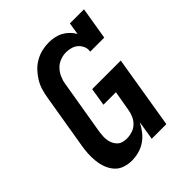

<svg xmlns="http://www.w3.org/2000/svg" viewBox="-206 -873 1012 1012"><g transform="rotate(-45 300.0 -367.5)"><path d="M193 8Q165 8 139 -1Q113 -10 96 -29.5Q79 -49 69.5 -74Q60 -99 57 -126.5Q54 -154 55.5 -182Q57 -210 62 -238L113 -543Q117 -568 124.5 -593Q132 -618 146 -641Q160 -664 179 -684Q198 -704 222 -717.5Q246 -731 271.5 -737Q297 -743 323 -743Q345 -743 366 -738.5Q387 -734 405 -724Q423 -714 437.5 -699.5Q452 -685 462 -667L473 -735H578L548 -554H443Q447 -573 439.5 -590.5Q432 -608 419 -619.5Q406 -631 388 -636.5Q370 -642 351 -642Q329 -642 306.5 -633.5Q284 -625 268 -608Q252 -591 242.5 -569.5Q233 -548 230 -526L179 -222Q177 -206 176 -191Q175 -176 177.5 -161Q180 -146 186.5 -133Q193 -120 203 -110.5Q213 -101 227.5 -97Q242 -93 258 -93Q277 -93 297 -99.5Q317 -106 332.5 -120.5Q348 -135 356.5 -154Q365 -173 368 -192L388 -307H295L311 -407H524L457 0H348L365 -106Q353 -82 335.5 -59.5Q318 -37 295 -21.5Q272 -6 245.5 1Q219 8 193 8Z"/></g></svg>

Font: Iosevka Etoile
Style: Bold Italic
Weight: 700
Italic angle: -9°
Designer: Belleve Invis
Foundry: Belleve Invis
Version: Version 28.1.0; ttfautohint (v1.8.4)